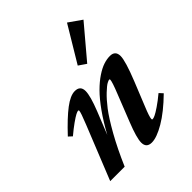

<svg xmlns="http://www.w3.org/2000/svg" viewBox="-206 -846 977 977"><g transform="rotate(-45 282.5 -357.5)"><path d="M366.7 -504.9 326.2 -532.7 442.4 -726.1 512.2 -677.2ZM27.3 0 144 -290.5Q169.4 -353 169.4 -365.2Q169.4 -369.1 165 -369.1Q159.7 -369.1 147.2 -362.8Q134.8 -356.4 109.9 -338.9Q85 -321.3 54.2 -295.4L35.2 -313Q100.6 -382.8 146 -417.2Q191.4 -451.7 223.6 -451.7Q263.2 -451.7 263.2 -412.6Q263.2 -377.9 231.9 -298.8L183.1 -176.8Q216.8 -238.8 251.5 -287.4Q286.1 -335.9 316.4 -366.2Q346.7 -396.5 376.5 -416.3Q406.2 -436 430.2 -443.8Q454.1 -451.7 476.1 -451.7Q515.1 -451.7 515.1 -412.6Q515.1 -377.4 473.1 -272.5L421.4 -144.5Q398.9 -90.3 398.9 -75.2Q398.9 -70.3 403.8 -70.3Q409.7 -70.3 422.4 -76.2Q435.1 -82 460.7 -99.4Q486.3 -116.7 518.1 -143.1L536.1 -123.5Q467.8 -56.6 409.9 -22.7Q352.1 11.2 316.4 11.2Q277.3 11.2 277.3 -27.3Q277.3 -60.5 310.1 -143.1L367.2 -287.6Q392.6 -350.6 392.6 -365.2Q392.6 -369.1 388.7 -369.1Q383.8 -369.1 371.6 -362.5Q359.4 -356 333.7 -331.8Q308.1 -307.6 279.3 -270.3Q250.5 -232.9 210.4 -161.9Q170.4 -90.8 131.3 0Z"/></g></svg>

Font: Elstob 10pt
Style: Bold Italic
Weight: 700
Italic angle: -20°
Designer: Peter S. Baker
Version: Version 1.015